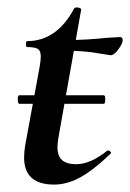

<svg xmlns="http://www.w3.org/2000/svg" viewBox="-20 -486 351 518"><path d="M28 -218Q28 -229 32 -229H260Q264 -229 264 -218Q264 -206 260 -206H32Q28 -206 28 -218ZM45 -61Q45 -76 48 -94L87 -306Q90 -323 90 -334Q90 -349 82 -354Q74 -359 53 -359Q50 -359 50 -366Q50 -375 53 -375Q133 -375 180 -463Q182 -466 187 -466Q192 -466 196 -464Q200 -462 199 -460L137 -111Q135 -95 135 -89Q135 -65 147.5 -54Q160 -43 186 -43Q224 -43 270 -80H271Q275 -80 278 -77Q281 -74 278 -71Q232 -27 196.5 -7.5Q161 12 126 12Q45 12 45 -61ZM159 -349 161 -378Q214 -378 268 -384L304 -386Q311 -386 311 -377Q311 -369 299.5 -353Q288 -337 278 -337Q276 -337 240 -343Q204 -349 159 -349Z"/></svg>

Font: Cormorant Garamond
Style: Bold Italic
Weight: 700
Italic angle: -10°
Designer: Christian Thalmann (Catharsis Fonts)
Foundry: Catharsis Fonts
Version: Version 4.000